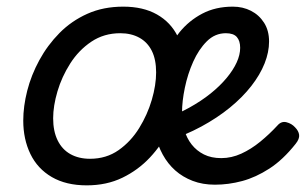

<svg xmlns="http://www.w3.org/2000/svg" viewBox="-20 -539 921 578"><path d="M241 19Q179 19 136 -6Q93 -31 71.5 -75.5Q50 -120 50 -176Q50 -219 62 -266Q74 -313 98.5 -358Q123 -403 159 -439.5Q195 -476 243 -497.5Q291 -519 351 -519Q411 -519 452.5 -495.5Q494 -472 515 -429.5Q536 -387 536 -331Q536 -291 524.5 -243.5Q513 -196 490 -149.5Q467 -103 431.5 -65Q396 -27 348.5 -4Q301 19 241 19ZM251 -61Q300 -61 337 -87Q374 -113 399 -153.5Q424 -194 437 -238.5Q450 -283 450 -321Q450 -360 437 -386Q424 -412 399.5 -425.5Q375 -439 342 -439Q293 -439 255 -413.5Q217 -388 191.5 -348Q166 -308 153 -264Q140 -220 140 -183Q140 -144 153.5 -116.5Q167 -89 192 -75Q217 -61 251 -61ZM627 17Q590 17 560 5.5Q530 -6 507.5 -26Q485 -46 470 -73.5Q455 -101 447.5 -133Q440 -165 440 -199Q440 -236 448.5 -279Q457 -322 474.5 -364.5Q492 -407 520.5 -442Q549 -477 589 -498Q629 -519 681 -519Q711 -519 735.5 -506.5Q760 -494 775 -470.5Q790 -447 790 -414Q790 -382 776.5 -348Q763 -314 736.5 -280Q710 -246 672 -215Q634 -184 586 -158Q538 -132 480 -113L471 -180Q514 -195 550 -215Q586 -235 614 -257.5Q642 -280 662 -304Q682 -328 692.5 -351Q703 -374 703 -395Q703 -416 693 -427.5Q683 -439 660 -439Q627 -439 602.5 -414.5Q578 -390 561.5 -353Q545 -316 536.5 -275Q528 -234 528 -201Q528 -173 535 -148Q542 -123 557 -104Q572 -85 594 -74Q616 -63 646 -63Q677 -63 706.5 -76.5Q736 -90 763.5 -112.5Q791 -135 815 -161Q827 -175 842.5 -171Q858 -167 868 -156Q879 -145 880.5 -133Q882 -121 870 -106Q832 -58 791 -31.5Q750 -5 709 6Q668 17 627 17Z"/></svg>

Font: Playwrite US Trad
Style: Regular
Weight: 400
Designer: Veronika Burian, José Scaglione
Foundry: TypeTogether
Version: Version 1.002